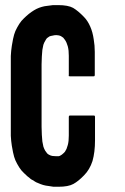

<svg xmlns="http://www.w3.org/2000/svg" viewBox="-20 -711 480 737"><path d="M244.1 -422.9Q244.1 -447.3 244.1 -497.1Q244.1 -507.8 243.2 -516.6Q242.2 -525.4 240.2 -533.2Q237.3 -540 235.4 -546.9Q232.4 -553.7 229.5 -557.6Q225.6 -563.5 222.7 -566.4Q218.8 -569.3 213.9 -572.3Q210 -574.2 205.1 -575.2Q200.2 -576.2 196.3 -576.2Q188.5 -576.2 181.6 -574.2Q174.8 -573.2 169.9 -571.3Q165 -568.4 160.2 -564.5Q156.2 -559.6 153.3 -553.7Q149.4 -547.9 146.5 -539.1Q144.5 -530.3 142.6 -519.5Q141.6 -508.8 140.6 -494.1Q139.6 -480.5 139.6 -463.9Q139.6 -383.8 139.6 -224.6Q139.6 -208 140.6 -193.4Q141.6 -178.7 142.6 -168Q144.5 -156.2 146.5 -148.4Q149.4 -139.6 153.3 -132.8Q157.2 -127 161.1 -122.1Q165 -118.2 169.9 -116.2Q174.8 -113.3 181.6 -112.3Q188.5 -111.3 196.3 -111.3Q200.2 -111.3 205.1 -111.3Q210 -112.3 213.9 -115.2Q217.8 -117.2 221.7 -121.1Q225.6 -124 229.5 -128.9Q232.4 -133.8 235.4 -139.6Q237.3 -146.5 240.2 -154.3Q242.2 -161.1 243.2 -170.9Q244.1 -180.7 244.1 -190.4Q244.1 -214.8 244.1 -262.7Q244.1 -264.6 245.1 -266.6Q247.1 -267.6 249 -267.6Q279.3 -267.6 339.8 -267.6Q341.8 -267.6 343.8 -266.6Q344.7 -264.6 344.7 -262.7Q344.7 -232.4 344.7 -171.9Q344.7 -127 335 -92.8Q324.2 -59.6 302.7 -38.1Q281.2 -15.6 261.7 -4.9Q242.2 5.9 204.1 5.9Q195.3 5.9 185.5 5.9Q175.8 4.9 166 2.9Q156.2 2 145.5 -1Q135.7 -3.9 125 -8.8Q119.1 -10.7 113.3 -14.6Q108.4 -18.6 101.6 -21.5Q96.7 -24.4 91.8 -29.3Q85.9 -33.2 81.1 -38.1Q72.3 -45.9 62.5 -56.6Q53.7 -67.4 45.9 -82Q38.1 -95.7 34.2 -109.4Q30.3 -122.1 25.4 -151.4Q22.5 -169.9 21.5 -189.5Q21.5 -210 21.5 -232.4Q21.5 -233.4 21.5 -236.3Q21.5 -236.3 21.5 -236.3Q21.5 -237.3 21.5 -237.3Q21.5 -306.6 21.5 -446.3Q21.5 -446.3 21.5 -446.3Q21.5 -447.3 21.5 -447.3Q21.5 -448.2 21.5 -452.1Q21.5 -475.6 21.5 -496.1Q22.5 -516.6 25.4 -535.2Q30.3 -565.4 34.2 -578.1Q38.1 -591.8 45.9 -605.5Q53.7 -620.1 62.5 -630.9Q72.3 -641.6 81.1 -649.4Q90.8 -658.2 100.6 -665Q110.4 -671.9 120.1 -676.8Q129.9 -681.6 140.6 -684.6Q150.4 -687.5 161.1 -688.5Q171.9 -690.4 183.6 -691.4Q194.3 -691.4 203.1 -691.4Q241.2 -691.4 260.7 -680.7Q280.3 -668.9 301.8 -646.5Q316.4 -631.8 326.2 -609.4Q335.9 -587.9 339.8 -559.6Q341.8 -547.9 342.8 -536.1Q343.8 -523.4 343.8 -511.7Q343.8 -482.4 343.8 -422.9Q343.8 -420.9 342.8 -418.9Q340.8 -418 338.9 -418Q308.6 -418 248 -418Q246.1 -418 244.1 -418.9Q243.2 -420.9 244.1 -422.9Z"/></svg>

Font: Typeface
Style: Regular
Weight: 400
Version: Version 1.0